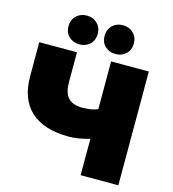

<svg xmlns="http://www.w3.org/2000/svg" viewBox="-131 -1034 1028 1141"><g transform="rotate(15 382.5 -463.0)"><path d="M703 -700V0H471V-224Q401 -203 344 -203Q190 -203 109.5 -276Q29 -349 29 -489V-700H261V-515Q261 -451 289 -420.5Q317 -390 374 -390Q433 -390 471 -406V-700ZM172 -837Q172 -876 197.5 -901Q223 -926 262 -926Q301 -926 326.5 -901Q352 -876 352 -837Q352 -798 326.5 -773.5Q301 -749 262 -749Q223 -749 197.5 -773.5Q172 -798 172 -837ZM394 -837Q394 -876 419.5 -901Q445 -926 484 -926Q523 -926 548.5 -901Q574 -876 574 -837Q574 -798 548.5 -773.5Q523 -749 484 -749Q445 -749 419.5 -773.5Q394 -798 394 -837Z"/></g></svg>

Font: CMG Sans Black
Style: Regular
Weight: 900
Designer: Julieta Ulanovsky
Foundry: Julieta Ulanovsky
Version: Version 7.200